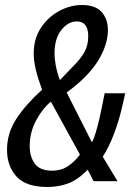

<svg xmlns="http://www.w3.org/2000/svg" viewBox="-20 -723 546 766"><path d="M169.5 23Q83.5 23 45.8 -18.8Q8 -60.5 8 -125Q8 -193 46.2 -250.5Q84.5 -308 148 -365Q132 -407.5 123.2 -443.5Q114.5 -479.5 114.5 -509Q114.5 -568.5 143.2 -612Q172 -655.5 216.2 -679.2Q260.5 -703 307 -703Q360.5 -703 385.5 -675Q410.5 -647 410.5 -603Q410.5 -544 370.8 -480Q331 -416 246 -354L346.5 -155.5Q354.5 -168.5 362.2 -194.8Q370 -221 377 -251.5Q384 -282 389.2 -309Q394.5 -336 397.5 -351H479.5Q473.5 -321.5 462.8 -278.2Q452 -235 434.2 -187.5Q416.5 -140 390 -97.5L449 0H353.5L330 -46Q290.5 -5.5 251.8 8.8Q213 23 169.5 23ZM197.5 -509Q197.5 -489.5 202.5 -461.8Q207.5 -434 219 -403.5Q251.5 -438 277 -463.8Q302.5 -489.5 317.2 -515.8Q332 -542 332 -578.5Q332 -637.5 286.5 -637.5Q252 -637.5 224.8 -603.5Q197.5 -569.5 197.5 -509ZM98.5 -139.5Q98.5 -98.5 118.8 -70.2Q139 -42 188.5 -42Q224 -42 250.8 -59.8Q277.5 -77.5 299 -106L183 -317.5Q149 -289.5 123.8 -242Q98.5 -194.5 98.5 -139.5Z"/></svg>

Font: Cabin Condensed
Style: Italic
Weight: 400
Width: 3
Italic angle: -10°
Designer: Pablo Impallari
Foundry: Pablo Impallari. http://www.impallari.com Igino Marini. http://www.ikern.com
Version: Version 3.001; ttfautohint (v1.8.3)